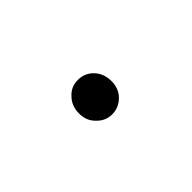

<svg xmlns="http://www.w3.org/2000/svg" viewBox="4 -640 552 552"><g transform="rotate(-45 280.5 -364.0)"><path d="M230 -314Q210 -333 210 -363Q210 -394 230 -414Q248 -434 276 -434Q304 -434 323 -414Q342 -394 342 -363Q342 -333 323 -314Q303 -294 276 -294Q249 -294 230 -314Z"/></g></svg>

Font: Noto Sans Tobesmart edit
Style: Regular
Weight: 400
Designer: Ryoko NISHIZUKA  (kana & ideographs); Paul D. Hunt (Latin, Greek & Cyrillic); Wenlong ZHANG  (bopomofo); Sandoll Communi
Foundry: Adobe Systems Incorporated
Version: Version 1.005 Oct 7, 2021